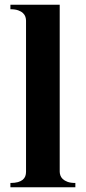

<svg xmlns="http://www.w3.org/2000/svg" viewBox="-20 -790 362 810"><path d="M23.9 -18.1Q43 -18.1 55.7 -21.7Q68.4 -25.4 75.9 -31.7Q83.5 -38.1 86.7 -46.6Q89.8 -55.2 89.8 -64.9V-703.1Q89.8 -710.4 87.2 -719Q84.5 -727.5 77.1 -734.6Q69.8 -741.7 57.1 -746.3Q44.4 -751 23.9 -751V-770H231.9V-65.9Q231.9 -58.6 234.6 -50.3Q237.3 -42 244.6 -34.9Q252 -27.8 264.9 -22.9Q277.8 -18.1 297.9 -18.1V0H23.9Z"/></svg>

Font: Uncial Antiqua
Style: Regular
Weight: 400
Version: Version 1.000